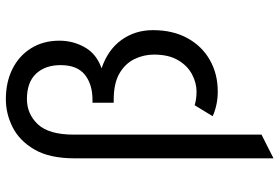

<svg xmlns="http://www.w3.org/2000/svg" viewBox="-169 -583 954 656"><g transform="rotate(-90 308.0 -255.0)"><path d="M95 202.5V-476.5Q95 -562.5 125 -614Q155 -665.5 201.2 -688.8Q247.5 -712 296.5 -712Q356 -712 401 -689.2Q446 -666.5 471.5 -625.2Q497 -584 497 -529Q497 -482 474.2 -442Q451.5 -402 402.5 -385Q466 -363.5 499.5 -317Q533 -270.5 533 -209.5Q533 -141.5 505.8 -91.8Q478.5 -42 431 -15Q383.5 12 323.5 12Q298.5 12 276.5 7Q254.5 2 239 -5.5L276.5 -67Q286 -64 297.5 -62.2Q309 -60.5 323.5 -60.5Q352.5 -60.5 381.8 -75.8Q411 -91 430.2 -123.2Q449.5 -155.5 449.5 -206Q449.5 -240.5 434.5 -272Q419.5 -303.5 385.8 -323.5Q352 -343.5 295 -343.5H285V-416H295Q348 -416 380.8 -442.2Q413.5 -468.5 413.5 -525Q413.5 -577.5 384.2 -608.8Q355 -640 297.5 -640Q246.5 -640 211.2 -602.5Q176 -565 176 -479.5V161.5Z"/></g></svg>

Font: Overpass Mono Light
Style: Regular
Weight: 400
Monospace: yes
Version: Version 4.000